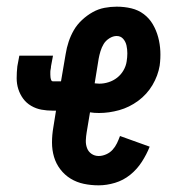

<svg xmlns="http://www.w3.org/2000/svg" viewBox="-20 -548 540 576"><path d="M276 8Q253 8 231.5 3.5Q210 -1 192 -12Q174 -23 161 -40Q148 -57 142 -77.5Q136 -98 136 -120.5Q136 -143 140 -166L148 -216H139Q121 -216 104.5 -219Q88 -222 73.5 -230.5Q59 -239 49.5 -252Q40 -265 35 -280.5Q30 -296 30 -313.5Q30 -331 32 -349L38 -381H139L133 -349Q133 -345 132 -340.5Q131 -336 131 -332Q131 -328 131 -324Q131 -320 131.5 -316Q132 -312 133.5 -308Q135 -304 139 -304H163L177 -386Q180 -405 186 -423Q192 -441 201.5 -457.5Q211 -474 226 -488Q241 -502 258 -511.5Q275 -521 293.5 -524.5Q312 -528 330 -528Q353 -528 374 -523Q395 -518 411.5 -505.5Q428 -493 438.5 -475Q449 -457 454.5 -436.5Q460 -416 461 -394.5Q462 -373 459 -351Q454 -321 437.5 -293Q421 -265 394.5 -245.5Q368 -226 337.5 -217.5Q307 -209 277 -209Q270 -209 263 -209.5Q256 -210 250 -211L240 -151Q238 -139 237.5 -127Q237 -115 241 -104Q245 -93 254.5 -86.5Q264 -80 276 -80Q287 -80 298.5 -85Q310 -90 318 -99Q326 -108 331 -118.5Q336 -129 340 -140L429 -108Q420 -85 405.5 -62.5Q391 -40 370.5 -23.5Q350 -7 325 0.5Q300 8 276 8ZM278 -297Q292 -297 306 -301.5Q320 -306 331.5 -315Q343 -324 350.5 -337Q358 -350 360 -364Q362 -376 362 -388Q362 -400 359.5 -411.5Q357 -423 349.5 -431.5Q342 -440 330 -440Q319 -440 308 -433Q297 -426 291 -416Q285 -406 281.5 -394.5Q278 -383 276 -372L264 -298Q267 -298 270.5 -297.5Q274 -297 278 -297Z"/></svg>

Font: Iosevka SS18 Semibold
Style: Italic
Weight: 600
Italic angle: -9°
Monospace: yes
Designer: Belleve Invis
Foundry: Belleve Invis
Version: Version 25.1.1; ttfautohint (v1.8.4)